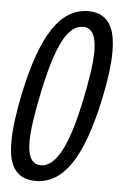

<svg xmlns="http://www.w3.org/2000/svg" viewBox="-53 -763 527 811"><g transform="rotate(5 210.5 -357.0)"><path d="M397.5 -635.3Q404.8 -604.5 404.8 -561.5Q404.8 -481 378.4 -357.4Q338.4 -169.9 277.8 -80.1Q217.3 9.8 128.9 9.8Q40.5 9.8 19.5 -76.2Q12.7 -104.5 12.7 -146Q12.7 -227.5 40 -357.4Q80.1 -544.9 140.6 -634.5Q201.2 -724.1 288.6 -724.1Q376 -724.1 397.5 -635.3ZM328.6 -556.6Q328.6 -656.2 272.5 -656.2Q223.1 -656.2 187 -586.4Q150.9 -516.6 119.9 -370.1Q88.9 -223.6 88.9 -152.8Q88.9 -58.1 145.5 -58.1Q191.9 -58.1 229.5 -127Q267.1 -195.8 297.9 -340.8Q328.6 -485.8 328.6 -556.6Z"/></g></svg>

Font: Open Sans Hebrew Condensed
Style: Italic
Weight: 400
Width: 3
Italic angle: -12°
Foundry: Ascender Corporation, Yanek Iontef
Version: Version 2.001;PS 002.001;hotconv 1.0.70;makeotf.lib2.5.58329